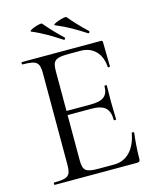

<svg xmlns="http://www.w3.org/2000/svg" viewBox="-117 -864 770 944"><g transform="rotate(-15 268.5 -391.5)"><path d="M43 0H462C474 0 478 -4 478 -15C478 -57 482 -111 487 -147C487 -151 475 -152 475 -149C461 -69 416 -21 352 -21H272C207 -21 193 -32 193 -85V-315H313C380 -315 406 -291 406 -233C406 -230 418 -230 418 -233L416 -325L417 -406C417 -409 405 -409 405 -406C405 -356 380 -336 316 -336H193V-539C193 -592 207 -604 275 -604H336C399 -604 441 -562 445 -492C445 -489 456 -489 456 -493L454 -616C454 -622 452 -625 445 -625H43C40 -625 40 -613 43 -613C116 -613 129 -601 129 -544V-81C129 -23 116 -12 43 -12C40 -12 40 0 43 0ZM394 -678C400 -674 405 -683 402 -687C366 -721 339 -750 312 -782C306 -789 232 -765 247 -758C305 -734 346 -709 394 -678ZM270 -678C276 -674 281 -683 278 -687C242 -721 215 -750 188 -782C182 -789 111 -765 126 -758C181 -735 222 -709 270 -678Z"/></g></svg>

Font: Cormorant Garamond
Style: Regular
Weight: 400
Designer: Christian Thalmann (Catharsis Fonts)
Foundry: Catharsis Fonts
Version: Version 4.002;Glyphs 3.4 (3410)